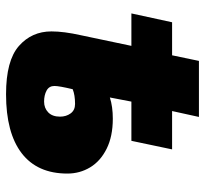

<svg xmlns="http://www.w3.org/2000/svg" viewBox="-42 -642 694 651"><g transform="rotate(90 305.5 -317.0)"><path d="M87 -144Q87 -186 100 -244L136 -415H26L56 -553H168L187 -644H377L357 -553H487L458 -415H325L311 -342Q342 -352 383 -352Q443 -352 485 -331Q527 -310 548 -275Q569 -240 569 -198Q569 -96 500 -43Q431 10 300 10Q186 10 136.5 -33.5Q87 -77 87 -144ZM376 -173Q376 -194 365 -209Q354 -224 333 -224Q303 -224 283 -216Q272 -170 272 -154Q272 -136 287.5 -127.5Q303 -119 325 -119Q347 -119 361.5 -133Q376 -147 376 -173Z"/></g></svg>

Font: Noto Sans Display Black
Style: Italic
Weight: 900
Italic angle: -12°
Designer: Monotype Design team
Foundry: Monotype Imaging Inc.
Version: Version 1.000